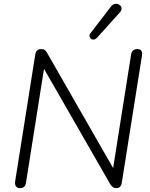

<svg xmlns="http://www.w3.org/2000/svg" viewBox="-20 -964 775 990"><path d="M82 6Q69 6 62.5 -3Q56 -12 58 -28L162 -684Q165 -699 173 -705Q181 -711 192 -711Q204 -711 210.5 -706.5Q217 -702 223 -691L579 -70H559L656 -683Q659 -698 667 -704.5Q675 -711 690 -711Q703 -711 709 -702Q715 -693 712 -677L608 -22Q606 -8 599 -1Q592 6 581 6Q569 6 562 1Q555 -4 548 -15L192 -635H211L114 -22Q112 -8 104.5 -1Q97 6 82 6ZM480 -769Q472 -761 463.5 -760Q455 -759 449 -764Q443 -769 441.5 -776.5Q440 -784 446 -792L552 -930Q560 -940 570 -943Q580 -946 588 -943Q596 -940 601.5 -934Q607 -928 607 -919Q607 -910 598 -900Z"/></svg>

Font: Nunito ExtraLight Light
Style: Italic
Weight: 300
Italic angle: -9°
Version: Version 3.602